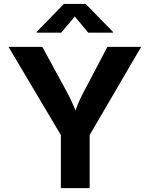

<svg xmlns="http://www.w3.org/2000/svg" viewBox="-20 -969 771 989"><path d="M293.5 0V-273.4L23.9 -727.5H198.2L321.3 -501Q335 -476.1 346.4 -451.9Q357.9 -427.7 368.7 -399.4Q378.9 -428.2 389.9 -452.4Q400.9 -476.6 414.1 -501L533.2 -727.5H707L441.9 -273.4V0ZM295.4 -800.8H168V-804.2L309.1 -948.7H421.4L562.5 -804.2V-800.8H434.6L365.2 -883.8Z"/></svg>

Font: Inter-Bold
Style: Bold
Weight: 700
Designer: Rasmus Andersson
Foundry: rsms
Version: Version 4.000;git-a52131595